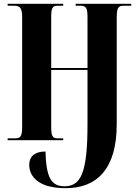

<svg xmlns="http://www.w3.org/2000/svg" viewBox="-20 -734 730 1005"><path d="M324 251C490 251 591 147 591 -83V-644C591 -691 599 -704 626 -704H667V-714H376V-704H402C431 -704 438 -691 438 -644V-378H248V-647C248 -691 255 -704 280 -704H311V-714H20V-704H54C86 -704 96 -690 96 -643V-69C96 -23 88 -10 61 -10H20V0H311V-10H280C255 -10 248 -23 248 -69V-368H438V-83C438 164 406 241 318 241C248 241 222 196 218 59C159 59 133 88 133 128C133 186 173 219 216 235C252 248 291 251 324 251Z"/></svg>

Font: Noto Serif Display ExtraCondensed ExtraBold
Style: Regular
Weight: 800
Width: 2
Designer: Monotype Design Team
Foundry: Monotype Imaging Inc.
Version: Version 2.009